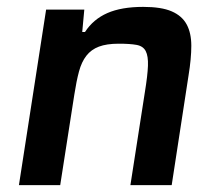

<svg xmlns="http://www.w3.org/2000/svg" viewBox="-20 -538 634 558"><path d="M359 0 401 -270Q409 -319 410 -347Q411 -375 403.5 -389.5Q396 -404 377 -407.5Q358 -411 325 -411Q290 -411 267.5 -402.5Q245 -394 231 -376Q217 -358 209.5 -330Q202 -302 196 -263L155 0H35L114 -510H225L219 -445H227Q251 -482 292 -500Q333 -518 396 -518Q449 -518 479 -505Q509 -492 522.5 -467Q536 -442 536 -405Q536 -368 528 -319L479 0Z"/></svg>

Font: Azeri Sans SemiBold
Style: Italic
Weight: 600
Designer: Hector Gatti & Omnibus-Type (original fonts) / Cristiano Sobral (main changes and remastering)
Foundry: Omnibus-Type
Version: Version 0.07;August 21, 2020;FontCreator 13.0.0.2681 64-bit;